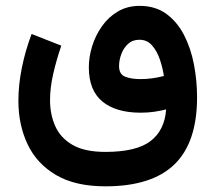

<svg xmlns="http://www.w3.org/2000/svg" viewBox="-20 -432 748 667"><path d="M346.2 215.3Q241.2 215.3 174.3 175.8Q107.4 136.2 75.7 68.8Q43.9 1.5 43.9 -81.5Q43.9 -137.2 55.9 -196.5Q67.9 -255.9 89.8 -314L192.9 -273.4Q176.3 -224.6 165 -176Q153.8 -127.4 153.8 -84Q153.8 -34.7 171.9 6.1Q189.9 46.9 231.9 71.3Q273.9 95.7 346.2 95.7Q454.1 95.7 503.2 57.9Q552.2 20 557.1 -51.8Q536.6 -46.9 515.4 -43.7Q494.1 -40.5 469.2 -40.5Q382.8 -40.5 335.7 -79.3Q288.6 -118.2 288.6 -198.2Q288.6 -233.9 300 -271.2Q311.5 -308.6 334 -340.6Q356.4 -372.6 389.4 -392.1Q422.4 -411.6 465.3 -411.6Q519 -411.6 556.9 -384.5Q594.7 -357.4 618.7 -311.5Q642.6 -265.6 653.6 -209Q664.6 -152.3 664.6 -93.8Q664.6 63 585.9 139.2Q507.3 215.3 346.2 215.3ZM468.3 -157.2Q507.8 -157.2 549.3 -168Q545.4 -195.3 535.6 -224.6Q525.9 -253.9 508.5 -273.9Q491.2 -293.9 464.4 -293.9Q440.4 -293.9 424.8 -279.5Q409.2 -265.1 401.4 -243.9Q393.6 -222.7 393.6 -202.6Q393.6 -174.3 414.3 -165.8Q435.1 -157.2 468.3 -157.2Z"/></svg>

Font: Vazirmatn UI NL SemiBold
Style: Regular
Weight: 600
Designer: Saber Rastikerdar
Foundry: Saber Rastikerdar
Version: Version 33.003